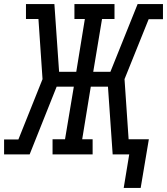

<svg xmlns="http://www.w3.org/2000/svg" viewBox="-29 -755 817 939"><path d="M659 164H576L603 0H522L499 -331H415L373 -74H424V0H228V-74H289L332 -331H248L116 0H-9V-73H61L179 -368L159 -662H98V-735H237L260 -404H344L386 -662H335V-735H531V-662H470L427 -404H511L644 -735H768V-661H698L580 -368L600 -74H699Z"/></svg>

Font: Iosevka Etoile Oblique
Style: Regular
Weight: 400
Italic angle: -9°
Designer: Belleve Invis
Foundry: Belleve Invis
Version: Version 15.5.2; ttfautohint (v1.8.4)